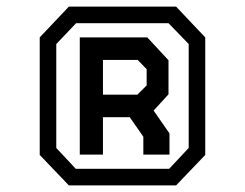

<svg xmlns="http://www.w3.org/2000/svg" viewBox="-20 -821 740 580"><path d="M188 -261 100 -353V-708L188 -801H512L600 -708V-353L512 -261ZM150 -374 209 -311H491L550 -374V-688L489 -751H210L150 -688ZM221 -708H425L489 -639V-536L444 -487L492 -418V-354H413V-408L372 -467H291V-354H221ZM291 -640V-535H395L423 -563V-612L396 -640Z"/></svg>

Font: Graduate
Style: Regular
Weight: 400
Version: Version 1.001